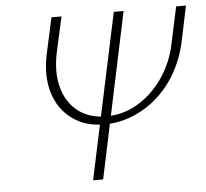

<svg xmlns="http://www.w3.org/2000/svg" viewBox="-49 -710 816 761"><g transform="rotate(-5 359.0 -329.0)"><path d="M355 -217Q296 -217 252 -240Q208 -263 180.5 -304Q153 -345 145.5 -400.5Q138 -456 153 -521L183 -658H223L193 -523Q175 -442 191.5 -380Q208 -318 253 -283Q298 -248 364 -248Q434 -248 492.5 -283.5Q551 -319 592 -379Q633 -439 648 -513L679 -658H718L689 -519Q675 -453 644 -397.5Q613 -342 568.5 -302Q524 -262 469.5 -239.5Q415 -217 355 -217ZM291 0 431 -658H470L331 0Z"/></g></svg>

Font: Ysabeau Infant ExtraLight
Style: Italic
Weight: 250
Italic angle: -12°
Designer: Christian Thalmann (Catharsis Fonts)
Version: Version 2.001;gftools[0.9.30]; featfreeze: ss01,ss02,lnum